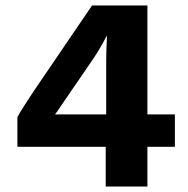

<svg xmlns="http://www.w3.org/2000/svg" viewBox="-20 -680 686 700"><path d="M365.4 0V-144.8H43.4V-253Q51.8 -268.6 66.5 -291.7Q81.2 -314.8 101 -344.8L315.6 -660H517.4V-263H617.6V-144.8H517.4V0ZM180.6 -263H367.2V-463.2Q367.2 -482.6 368.1 -504.2Q369 -525.8 370 -547.6H368Q357.8 -527.4 344.5 -504.8Q331.2 -482.2 318.8 -464L201.6 -293Q196.8 -285.2 191.7 -278Q186.6 -270.8 180.6 -263Z"/></svg>

Font: Work Sans
Style: Regular
Weight: 400
Designer: Wei Huang
Foundry: Wei Huang
Version: Version 2.006; ttfautohint (v1.8.1.43-b0c9)